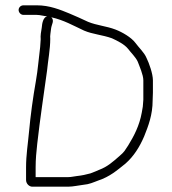

<svg xmlns="http://www.w3.org/2000/svg" viewBox="-20 -701 645 722"><path d="M104 1H237C255 1 275.7 -4.1 293 -6C316.1 -7.9 330.7 -15.2 349 -22C393.4 -36.8 418.9 -59.5 452 -86C482.9 -113.1 505 -148.3 522 -188C537.9 -227.8 554 -268.7 554 -324C554.7 -333.3 555 -343 555 -353V-399C555 -423.6 540.5 -464 531 -483C522.9 -503.2 501.4 -522.7 489 -540C473.7 -560.4 440.3 -579.9 414 -590C380.4 -602.9 343.4 -605.5 311 -619C286.6 -630.3 265 -640.4 240.5 -650.5C206.2 -664.6 166.2 -681 119 -681H68C58.5 -681 50 -673.2 50 -663.5C50 -653.9 58.5 -645 68 -645H118C131.8 -645 145.3 -640 157 -640C142.7 -635.2 138.3 -614.8 137 -597C134.6 -582.7 131.6 -567.4 133 -553C133 -548.3 132.3 -538.7 131 -524C125.3 -480.4 122.6 -439.3 115 -396.5C104.1 -334.9 94.9 -268.6 89 -204C85.1 -160.6 78 -118.6 78 -72V-24C78 -10.5 89.8 2.3 104 1ZM173 -636C220.1 -625.5 255.8 -604.6 296 -586C328.8 -571.9 365.6 -569.9 401 -557C421.6 -547.6 447.9 -534.4 461 -518C471.3 -504.3 491.1 -485.1 498 -469C504.2 -452.3 519 -419.7 519 -399V-326L517 -300C515.7 -292 514.3 -284.3 513 -277C504.2 -228.5 483.9 -189.5 462 -154L448 -133C444 -127.7 437.7 -121.3 429 -114C403.9 -92.2 384.6 -74.2 352 -62L338 -56C332 -54 326 -51.7 320 -49C304.8 -44.7 286.9 -40.8 269 -39C258.4 -37.9 248.2 -35 237 -35H114V-72C114 -101.9 116.7 -130.7 120 -160C130.4 -253.3 144.6 -345.4 157 -436C160.4 -471.6 169 -517 169 -555C167.4 -566.5 171 -580.5 172 -593C173.7 -609.7 186 -623 173 -636Z"/></svg>

Font: HoneyBee
Style: Lit
Weight: 300
Foundry: Cannot Into Space Fonts
Version: Version 0.89